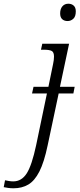

<svg xmlns="http://www.w3.org/2000/svg" viewBox="-155 -771 427 1031"><path d="M208 -658Q190 -658 179 -668Q168 -678 168 -699Q168 -723 180 -737Q192 -751 212 -751Q229 -751 240.5 -741Q252 -731 252 -710Q252 -682 238.5 -670Q225 -658 208 -658ZM-82 240Q-98 240 -112 238Q-126 236 -135 234L-128 197Q-119 199 -107 201Q-95 203 -84 203Q-39 203 -11.5 160Q16 117 39 9L97 -269H17L25 -305H105L130 -427Q135 -450 135 -467Q135 -491 122.5 -497.5Q110 -504 81 -504H65L72 -536H216L167 -305H246L239 -269H160L101 9Q82 100 56.5 150Q31 200 -3 220Q-37 240 -82 240Z"/></svg>

Font: Noto Serif SemiCondensed Light
Style: Italic
Weight: 300
Width: 4
Italic angle: -12°
Designer: Monotype Design Team
Foundry: Monotype Imaging Inc.
Version: Version 2.013; ttfautohint (v1.8.4.7-5d5b)